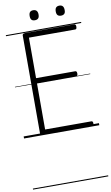

<svg xmlns="http://www.w3.org/2000/svg" viewBox="-165 -1275 1067 1849"><g transform="rotate(-10 368.0 -350.5)"><path d="M187 0Q174 0 167 -6Q160 -12 160 -23V-979Q160 -988 167 -993Q174 -998 188 -998H667Q675 -998 679 -992.5Q683 -987 683 -973Q683 -959 679 -953.5Q675 -948 667 -948H215V-552H597Q605 -552 609.5 -546.5Q614 -541 614 -528Q614 -514 609.5 -508Q605 -502 597 -502H215V-50H667Q675 -50 679 -44.5Q683 -39 683 -25Q683 -11 679 -5.5Q675 0 667 0ZM301 -1103Q279 -1103 268.5 -1114.5Q258 -1126 258 -1151Q258 -1177 268.5 -1189Q279 -1201 301 -1201Q323 -1201 334 -1188.5Q345 -1176 345 -1151Q345 -1126 334 -1114.5Q323 -1103 301 -1103ZM557 -1103Q535 -1103 524 -1114.5Q513 -1126 513 -1151Q513 -1177 524 -1189Q535 -1201 557 -1201Q578 -1201 589 -1188.5Q600 -1176 600 -1151Q601 -1126 589.5 -1114.5Q578 -1103 557 -1103ZM0 490H736V500H0ZM0 -20H736V0H0ZM0 -505H736V-500H0ZM0 -1010H736V-1000H0Z"/></g></svg>

Font: Playwrite PE Guides
Style: Regular
Weight: 400
Designer: Veronika Burian, José Scaglione
Foundry: TypeTogether
Version: Version 1.003